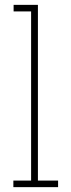

<svg xmlns="http://www.w3.org/2000/svg" viewBox="-20 -770 294 790"><path d="M219 0V-27H136V-750H36V-723H108V-27H35V0Z"/></svg>

Font: Josefin Slab Thin Light
Style: Regular
Weight: 300
Version: Version 2.000